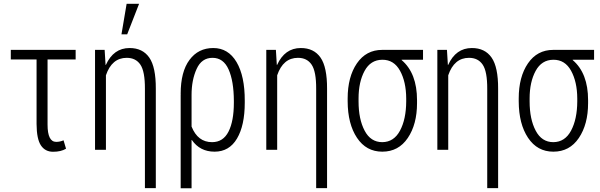

<svg xmlns="http://www.w3.org/2000/svg" viewBox="-20 -792 3171 1015"><path d="M231.4 -133.3Q231.4 -42 276.9 -42Q297.4 -42 315.9 -50.3L329.1 -5.9Q302.7 10.3 260.7 10.3Q218.8 10.3 196.3 -23.4Q173.8 -57.1 173.3 -136.2V-477.5H37.1V-528.3H379.9V-477.5H231.4Z M665 -538.1Q733.9 -538.1 769 -487.8Q804.2 -437.5 803.7 -322.3V202.6H746.1V-321.8Q746.6 -414.1 722.2 -450.2Q697.8 -486.3 649.9 -486.3Q571.3 -486.3 540 -394V0H482.4V-528.3H533.2L538.1 -448.7H539.6Q580.1 -538.1 665 -538.1ZM649.4 -772H715.3L652.3 -610.4H622.1Z M1216.3 -249V-259.3Q1215.8 -363.3 1188.5 -424.8Q1161.1 -486.3 1103.5 -486.3Q1045.9 -486.3 1019.5 -427.7Q992.7 -369.1 992.7 -290.5V-123Q1025.4 -40.5 1101.1 -40.5Q1159.7 -40.5 1188 -96.2Q1216.3 -151.9 1216.3 -249ZM994.1 -52.2 992.7 -51.8V203.1H935.1V-291.5H935.5L935.1 -295.9Q935.1 -413.1 981.9 -475.6Q1028.3 -538.1 1107.4 -538.1Q1186.5 -538.1 1230.5 -463.9Q1274.4 -389.6 1273.9 -259.3V-249Q1273.9 -128.9 1232.9 -59.6Q1191.9 9.8 1114.3 9.8Q1036.6 9.8 994.1 -52.2Z M1570.3 -538.1Q1639.2 -538.1 1674.3 -487.8Q1709.5 -437.5 1709 -322.3V202.6H1651.4V-321.8Q1651.9 -414.1 1627.4 -450.2Q1603 -486.3 1555.2 -486.3Q1476.6 -486.3 1445.3 -394V0H1387.7V-528.3H1438.5L1443.4 -448.7H1444.8Q1485.4 -538.1 1570.3 -538.1Z M1875.5 -255.9Q1875.5 -161.6 1907.7 -101.1Q1939.5 -40.5 2001 -40.5Q2062.5 -41 2094.7 -101.6Q2127 -162.1 2127.4 -255.9V-271.5Q2127 -359.4 2094.7 -418Q2062.5 -476.6 2001 -476.1H2000.5Q1939 -475.6 1907.2 -417Q1875.5 -358.4 1875.5 -271.5ZM2184.6 -262.7V-246.6Q2184.6 -134.8 2135.7 -62.5Q2086.9 9.8 2001 9.8Q1916 9.8 1867.2 -63.5Q1818.4 -136.7 1817.9 -255.9V-271.5Q1817.9 -385.7 1866.7 -457Q1915.5 -528.3 2000.5 -528.3H2216.3V-476.1H2103.5L2103 -474.6Q2184.6 -405.3 2184.6 -262.7Z M2474.6 -538.1Q2543.5 -538.1 2578.6 -487.8Q2613.8 -437.5 2613.3 -322.3V202.6H2555.7V-321.8Q2556.2 -414.1 2531.7 -450.2Q2507.3 -486.3 2459.5 -486.3Q2380.9 -486.3 2349.6 -394V0H2292V-528.3H2342.8L2347.7 -448.7H2349.1Q2389.6 -538.1 2474.6 -538.1Z M2779.8 -255.9Q2779.8 -161.6 2812 -101.1Q2843.8 -40.5 2905.3 -40.5Q2966.8 -41 2999 -101.6Q3031.2 -162.1 3031.7 -255.9V-271.5Q3031.2 -359.4 2999 -418Q2966.8 -476.6 2905.3 -476.1H2904.8Q2843.3 -475.6 2811.5 -417Q2779.8 -358.4 2779.8 -271.5ZM3088.9 -262.7V-246.6Q3088.9 -134.8 3040 -62.5Q2991.2 9.8 2905.3 9.8Q2820.3 9.8 2771.5 -63.5Q2722.7 -136.7 2722.2 -255.9V-271.5Q2722.2 -385.7 2771 -457Q2819.8 -528.3 2904.8 -528.3H3120.6V-476.1H3007.8L3007.3 -474.6Q3088.9 -405.3 3088.9 -262.7Z"/></svg>

Font: RobotoCondensed-Light
Style: Light
Weight: 300
Designer: Google
Version: Version 1.200311; 2013